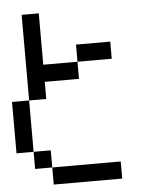

<svg xmlns="http://www.w3.org/2000/svg" viewBox="-57 -882 780 931"><g transform="rotate(-5 333.5 -416.5)"><path d="M0 -166.7V-416.7H83.3V-166.7ZM83.3 -166.7H166.7V-83.3H83.3ZM83.3 -416.7V-833.3H166.7V-583.3H333.3V-500H166.7V-416.7ZM166.7 -83.3H500V0H166.7ZM333.3 -583.3V-666.7H500V-583.3Z"/></g></svg>

Font: Galmuri11 Condensed
Style: Regular
Weight: 400
Width: 3
Designer: Lee Minseo (quiple)
Version: Version 2.399;hotconv 1.1.1;makeotfexe 2.6.0 DEVELOPMENT